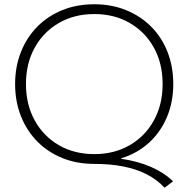

<svg xmlns="http://www.w3.org/2000/svg" viewBox="-20 -760 883 902"><path d="M753 122Q717 83 668.5 58.5Q620 34 559 22Q498 10 423 10Q341 10 273 -17.5Q205 -45 155.5 -95Q106 -145 78.5 -214Q51 -283 51 -365Q51 -447 78.5 -516Q106 -585 155.5 -635Q205 -685 273 -712.5Q341 -740 423 -740Q504 -740 572 -712.5Q640 -685 690 -635Q740 -585 767 -516Q794 -447 794 -365Q794 -281 764.5 -210.5Q735 -140 680.5 -90Q626 -40 549 -16V-14Q627 -3 689 24Q751 51 793 92ZM423 -36Q517 -36 589.5 -78Q662 -120 703 -194.5Q744 -269 744 -365Q744 -462 703 -536Q662 -610 589.5 -652Q517 -694 423 -694Q329 -694 256.5 -652Q184 -610 143 -536Q102 -462 102 -365Q102 -269 143 -194.5Q184 -120 256.5 -78Q329 -36 423 -36Z"/></svg>

Font: M PLUS 2 Light
Style: Regular
Weight: 300
Designer: Coji Morishita
Foundry: UNDERFOREST DESIGN
Version: Version 1.001